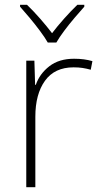

<svg xmlns="http://www.w3.org/2000/svg" viewBox="-20 -877 423 804"><path d="M290 -631Q312 -631 331 -628.5Q350 -626 367 -621L360 -585Q342 -590 325.5 -592.5Q309 -595 288 -595Q209 -595 168.5 -539Q128 -483 128 -388V-93H90V-623H124L127 -522H130Q146 -568 186.5 -599.5Q227 -631 290 -631ZM180 -699Q168 -720 147.5 -747.5Q127 -775 104.5 -802Q82 -829 64 -849V-857H93Q120 -831 148 -799Q176 -767 198 -738Q220 -767 248.5 -799Q277 -831 304 -857H333V-849Q315 -829 292 -802Q269 -775 248.5 -747.5Q228 -720 216 -699Z"/></svg>

Font: Noto Sans Kannada UI ExtraLight
Style: Regular
Weight: 200
Designer: Jelle Bosma - Monotype Design Team
Foundry: Monotype Imaging Inc.
Version: Version 2.005; ttfautohint (v1.8.4.7-5d5b)